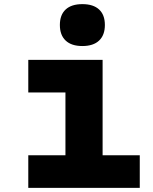

<svg xmlns="http://www.w3.org/2000/svg" viewBox="-20 -910 740 930"><path d="M117 -620H477V-158H657V0H117V-158H297V-462H117ZM379 -687Q326 -687 298 -713.5Q270 -740 270 -789Q270 -838 298 -864Q326 -890 379 -890Q432 -890 460 -864Q488 -838 488 -789Q488 -740 460 -713.5Q432 -687 379 -687Z"/></svg>

Font: Martian Mono ExtraBold
Style: Regular
Weight: 800
Monospace: yes
Designer: Roman Shamin
Foundry: Evil Martians
Version: Version 1.000; ttfautohint (v1.8.4.7-5d5b)